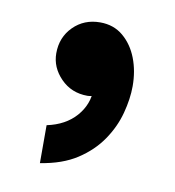

<svg xmlns="http://www.w3.org/2000/svg" viewBox="-47 -185 354 389"><g transform="rotate(10 129.5 9.0)"><path d="M59 160V82Q97 74 118.5 49.5Q140 25 140 -7Q140 -26 134 -44L182 -71Q185 -63 186 -55.5Q187 -48 187 -41Q187 -20 175 -9Q163 2 149.5 5.5Q136 9 130 9Q97 9 75 -13.5Q53 -36 53 -65Q53 -98 75 -120Q97 -142 130 -142Q158 -142 177.5 -125.5Q197 -109 207 -83Q217 -57 217 -26Q217 0 209 30Q201 60 182.5 87Q164 114 134 133.5Q104 153 59 160Z"/></g></svg>

Font: Fustat
Style: Bold
Weight: 700
Designer: Mohamed Gaber, Khaled Hosny, Laura Garcia Mut
Foundry: Kief Type Foundry, Alif Type Foundry, Hard Type Foundry
Version: Version 1.007